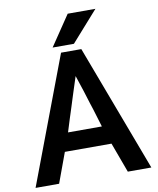

<svg xmlns="http://www.w3.org/2000/svg" viewBox="-112 -1130 1043 1269"><g transform="rotate(-10 409.5 -495.5)"><path d="M343 -798H479L799 53H641L567 -148H254L180 53H22ZM524 -271 498 -357Q494 -372 487.5 -391.5Q481 -411 474 -433Q467 -455 460 -478Q453 -501 446 -523Q429 -574 411 -629Q393 -574 377 -524Q370 -503 363 -480Q356 -457 349 -435.5Q342 -414 336 -395Q330 -376 325 -361L297 -271ZM431 -1044H617L437 -841H294Z"/></g></svg>

Font: LINE Seed JP_TTF Bold
Style: Regular
Weight: 700
Designer: LINE & Fontrix & Fontworks
Version: Version 1.009